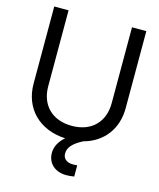

<svg xmlns="http://www.w3.org/2000/svg" viewBox="-136 -823 944 1139"><g transform="rotate(15 336.5 -254.0)"><path d="M380.9 220.7C395 220.7 412.1 219.2 429.2 216.3V147.5C420.4 148.4 411.1 148.9 402.8 148.9C366.2 148.9 341.3 130.9 341.3 97.7C341.3 59.1 371.1 29.3 427.2 0.5C545.9 -31.2 619.1 -126.5 619.1 -253.9V-727.5H531.2V-260.7C531.2 -146.5 458 -70.3 336.9 -70.3C215.3 -70.3 141.6 -146.5 141.6 -260.7V-727.5H53.7V-253.9C53.7 -102.5 157.2 3.4 318.4 11.2C282.7 42 264.6 77.6 264.6 114.7C264.6 177.7 311 220.7 380.9 220.7Z"/></g></svg>

Font: Guggenheim Sans Display
Style: Regular
Weight: 400
Designer: Modified by Tom Baber under direction of Pentagram Design 2023
Foundry: rsms
Version: Version 1.001;Glyphs 3.1.2 (3151)